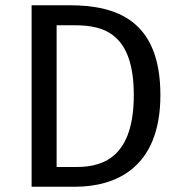

<svg xmlns="http://www.w3.org/2000/svg" viewBox="-20 -709 684 729"><path d="M265 0C414 0 589 -67 589 -348C589 -634 420 -689 244 -689H100V0ZM195 -75V-613H265C375 -613 488 -581 488 -348C488 -121 380 -75 272 -75Z"/></svg>

Font: FiraGO Unicode
Style: Regular
Weight: 400
Designer: bBox Type
Foundry: bBox Type GmbH
Version: Version 1.001;PS 001.001;hotconv 1.0.88;makeotf.lib2.5.64775